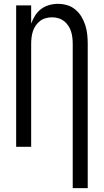

<svg xmlns="http://www.w3.org/2000/svg" viewBox="-20 -763 540 998"><path d="M358 215V-535Q358 -552 356 -568.5Q354 -585 349 -600.5Q344 -616 334.5 -630Q325 -644 312 -654Q299 -664 283 -668.5Q267 -673 250 -673Q233 -673 217 -668.5Q201 -664 188 -654Q175 -644 165.5 -630Q156 -616 151 -600.5Q146 -585 144 -568.5Q142 -552 142 -535V0H64V-735H142V-640Q150 -662 162.5 -682Q175 -702 193.5 -716Q212 -730 235 -736.5Q258 -743 281 -743Q306 -743 329.5 -736Q353 -729 372 -713Q391 -697 403.5 -676Q416 -655 423.5 -631.5Q431 -608 433.5 -583.5Q436 -559 436 -535V215Z"/></svg>

Font: Huly
Style: Regular
Weight: 400
Designer: Belleve Invis
Foundry: Belleve Invis
Version: Version 33.2.5; ttfautohint (v1.8.4)